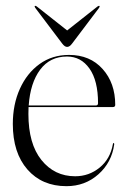

<svg xmlns="http://www.w3.org/2000/svg" viewBox="-20 -629 436 659"><path d="M375.5 -269Q375.5 -261.5 367 -261.5H78Q77.5 -250 77.5 -238Q77.5 -135.5 122.2 -79.8Q167 -24 238 -24Q285.5 -24 322 -53.8Q358.5 -83.5 367.5 -134.5Q368 -138 369.5 -138Q372.5 -138 372 -133.5Q363.5 -71.5 317.8 -30.8Q272 10 208 10Q124.5 10 74.2 -47.2Q24 -104.5 24 -203.5Q24 -270.5 48.2 -324.2Q72.5 -378 115.8 -409.2Q159 -440.5 217 -440.5Q289 -440.5 332.2 -392.2Q375.5 -344 375.5 -269ZM210 -435Q151.5 -435 117.8 -389.8Q84 -344.5 78.5 -267H309Q316.5 -267 316.5 -275Q316.5 -352 287.2 -393.5Q258 -435 210 -435ZM227.5 -479.5Q219 -468 210.5 -468Q202 -468 193.5 -479.5L101 -602Q98 -606.5 99.5 -608.5Q101.5 -610 106 -607L210.5 -524.5L315 -607Q319.5 -610 321.5 -608.5Q323 -607 320 -602Z"/></svg>

Font: Fraunces 144pt Light
Style: Regular
Weight: 300
Version: Version 1.000;[b76b70a41]